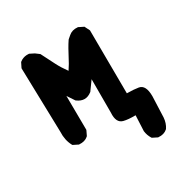

<svg xmlns="http://www.w3.org/2000/svg" viewBox="-136 -541 773 798"><g transform="rotate(-30 250.0 -142.0)"><path d="M397 141.6 377.4 131.8 375 130.4 373.5 128.4Q362.8 110.8 360.4 90.8V90.3V89.4L363.8 16.1Q328.6 16.6 307.6 11.2Q276.9 3.4 280.3 -44.4V-205.1L250 -163.1L249.5 -162.1L248 -161.1Q214.8 -135.3 179.7 -161.1L178.2 -162.1L177.2 -163.6L154.8 -197.3L156.2 -36.1V-34.2L155.3 -31.7L145.5 -11.2L144.5 -9.8L143.1 -8.3Q134.8 -1 124 2Q113.3 4.9 100.6 3.9H98.6L97.2 2.9L77.6 -6.8L74.7 -8.3L73.2 -10.7Q56.6 -41.5 58.6 -81.1L50.8 -387.2V-389.6L51.8 -392.1L61.5 -411.6L62.5 -413.6L64 -414.6Q67.4 -417.5 71.3 -419.7Q75.2 -421.9 79.1 -423.3Q83 -424.8 87.6 -425.8Q92.3 -426.8 96.9 -427Q101.6 -427.2 106.4 -426.8H108.4L109.9 -425.8L129.4 -416L130.4 -415.5L130.9 -415L146.5 -403.3L148.4 -401.9L149.4 -399.9Q165 -368.7 181.6 -336.4Q194.8 -310.5 214.8 -283.2Q231 -307.1 243.7 -332.5Q252 -348.6 261 -364.5Q270 -380.4 279.8 -395L280.8 -396L281.7 -397L295.4 -408.7Q312 -423.3 337.9 -420.9H339.8L341.3 -419.9L360.8 -410.2L363.8 -408.7L365.2 -405.8L375 -386.2L376 -384.3V-381.8L377.9 -81.1Q413.1 -80.6 433.1 -77.1Q463.9 -71.8 463.9 -17.6L460 82.5Q458 108.9 444.8 128.4L443.8 129.4L442.9 130.4Q426.3 145 400.4 142.6H398.4Z"/></g></svg>

Font: NaikaiFont
Style: Bold
Weight: 700
Version: Version 1.89